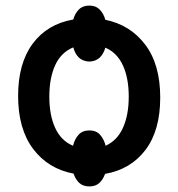

<svg xmlns="http://www.w3.org/2000/svg" viewBox="-20 -618 640 689"><path d="M301 51Q278 51 264.5 38.5Q251 26 244 5Q153 -12 99 -83.5Q45 -155 45 -274Q45 -391 97.5 -461.5Q150 -532 243 -548Q249 -570 263 -584Q277 -598 301 -598Q324 -598 338 -583.5Q352 -569 358 -547Q447 -529 501 -458Q555 -387 555 -268Q555 -150 502 -80Q449 -10 357 6Q350 26 336.5 38.5Q323 51 301 51ZM301 -397Q277 -398 263 -411.5Q249 -425 243 -448Q199 -430 178 -384Q157 -338 157 -271Q157 -205 178 -159Q199 -113 242 -95Q248 -119 262 -134.5Q276 -150 301 -150Q325 -150 339 -134.5Q353 -119 359 -95Q401 -114 421.5 -160Q442 -206 442 -271Q442 -338 421 -383.5Q400 -429 358 -447Q352 -425 338 -411.5Q324 -398 301 -397Z"/></svg>

Font: Noto Sans Mono SemiBold
Style: Regular
Weight: 600
Designer: Monotype Design Team
Foundry: Monotype Imaging Inc.
Version: Version 2.014; ttfautohint (v1.8.4.7-5d5b)